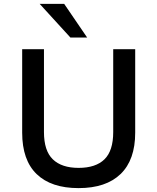

<svg xmlns="http://www.w3.org/2000/svg" viewBox="-20 -958 809 987"><path d="M384 9Q243 9 168.5 -63Q94 -135 94 -276V-705H206V-279Q206 -183 251.5 -139Q297 -95 384 -95Q472 -95 517 -139Q562 -183 562 -279V-705H675V-276Q675 -136 600 -63.5Q525 9 384 9ZM342 -765 184 -938H310L428 -765Z"/></svg>

Font: Nunito Sans 7pt SemiBold
Style: Regular
Weight: 600
Designer: Vernon Adams
Foundry: Vernon Adams
Version: Version 3.101;gftools[0.9.27]